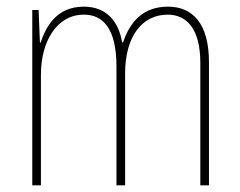

<svg xmlns="http://www.w3.org/2000/svg" viewBox="-20 -557 721 577"><path d="M485 -537C410 -537 371 -492 350 -430H347C337 -490 302 -537 232 -537C149 -537 118 -476 102 -429H100L96 -527H77V0H103V-333C103 -433 151 -513 232 -513C287 -513 330 -475 330 -357V0H356V-336C356 -449 408 -513 484 -513C539 -513 582 -473 582 -368V0H608V-370C608 -486 559 -537 485 -537Z"/></svg>

Font: Noto Sans Lao Condensed Thin
Style: Regular
Weight: 100
Width: 3
Designer: Monotype Design Team
Foundry: Monotype Imaging Inc.
Version: Version 2.003